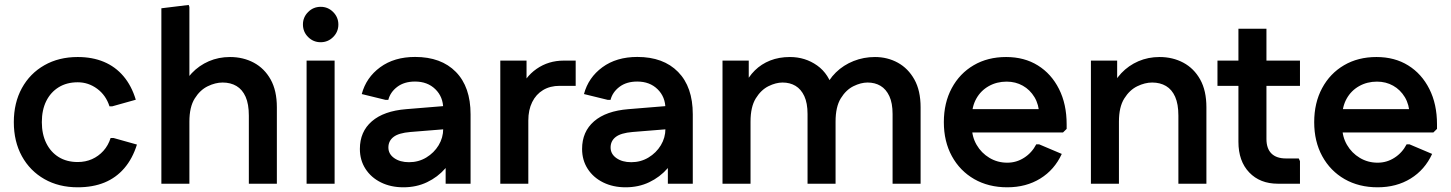

<svg xmlns="http://www.w3.org/2000/svg" viewBox="-20 -754 5954 788"><path d="M299 14.7Q221.3 14.7 162.2 -19Q103 -52.7 69.8 -113Q36.7 -173.3 36.7 -252.7Q36.7 -332 69.8 -392.3Q103 -452.7 162.2 -486.3Q221.3 -520 299 -520Q359 -520 406.3 -500.2Q453.7 -480.3 486.8 -441.2Q520 -402 537.3 -344.7L441 -317.7H429.3Q414.7 -363.3 378.7 -389.8Q342.7 -416.3 299 -416.3Q254 -416.3 221 -396Q188 -375.7 169.8 -339.2Q151.7 -302.7 151.7 -252.7Q151.7 -203.7 169.8 -166.7Q188 -129.7 221 -109.3Q254 -89 299 -89Q330.7 -89 357.5 -100.8Q384.3 -112.7 404.3 -134.8Q424.3 -157 434 -187.7H445.7L542 -160.7Q524 -103 490.2 -63.7Q456.3 -24.3 408.7 -4.8Q361 14.7 299 14.7Z M642.3 0V-720L754.3 -733.7L757.3 -725.7V-376.3L720.7 -378Q737 -422 767 -453.7Q797 -485.3 837.2 -502.7Q877.3 -520 924 -520Q978 -520 1021.7 -496.7Q1065.3 -473.3 1090.8 -427.7Q1116.3 -382 1116.3 -313.7V0H1001.3V-279.3Q1001.3 -327 988 -356.8Q974.7 -386.7 950.5 -401Q926.3 -415.3 893.7 -415.3Q864 -415.3 832.5 -400Q801 -384.7 779.2 -349.8Q757.3 -315 757.3 -254.7V0Z M1238.3 0V-505.3H1353.3V0ZM1296 -580.7Q1266 -580.7 1244.7 -601.9Q1223.3 -623.1 1223.3 -653.7Q1223.3 -683.3 1244.6 -704.7Q1265.8 -726 1296.3 -726Q1326 -726 1347.3 -704.7Q1368.7 -683.3 1368.7 -653.3Q1368.7 -623.3 1347.3 -602Q1326 -580.7 1296 -580.7Z M1635.7 14.7Q1584 14.7 1543.5 -5.3Q1503 -25.3 1480 -61Q1457 -96.7 1457 -142.7Q1457 -213.7 1506.2 -256.2Q1555.3 -298.7 1647.3 -306L1842.7 -322V-226.7L1664.3 -212.3Q1616.3 -208.3 1595.2 -192Q1574 -175.7 1574 -148.7Q1574 -122 1597.8 -105.2Q1621.7 -88.3 1658.7 -88.3Q1697.7 -88.3 1729.5 -107.5Q1761.3 -126.7 1780.2 -157.8Q1799 -189 1799 -225.3V-307.7Q1799 -356.3 1766.8 -387.8Q1734.7 -419.3 1683.3 -419.3Q1639 -419.3 1610.3 -397.5Q1581.7 -375.7 1573.7 -344H1562.7L1464.7 -368Q1482.7 -435.7 1540.3 -478Q1598 -520.3 1683.7 -520.3Q1790.7 -520.3 1851 -458.8Q1911.3 -397.3 1911.3 -285V0H1809V-147L1850.3 -140.7Q1838.3 -98 1807.3 -62.5Q1776.3 -27 1732.7 -6.2Q1689 14.7 1635.7 14.7Z M2033.3 0V-505.3H2141V-376.3L2111.7 -378Q2133.3 -437.3 2182.2 -471.3Q2231 -505.3 2294 -505.3H2342.7V-401.7H2276.7Q2237.7 -401.7 2208.8 -384.3Q2180 -367 2164.2 -335Q2148.3 -303 2148.3 -259.3V0Z M2547.7 14.7Q2496 14.7 2455.5 -5.3Q2415 -25.3 2392 -61Q2369 -96.7 2369 -142.7Q2369 -213.7 2418.2 -256.2Q2467.3 -298.7 2559.3 -306L2754.7 -322V-226.7L2576.3 -212.3Q2528.3 -208.3 2507.2 -192Q2486 -175.7 2486 -148.7Q2486 -122 2509.8 -105.2Q2533.7 -88.3 2570.7 -88.3Q2609.7 -88.3 2641.5 -107.5Q2673.3 -126.7 2692.2 -157.8Q2711 -189 2711 -225.3V-307.7Q2711 -356.3 2678.8 -387.8Q2646.7 -419.3 2595.3 -419.3Q2551 -419.3 2522.3 -397.5Q2493.7 -375.7 2485.7 -344H2474.7L2376.7 -368Q2394.7 -435.7 2452.3 -478Q2510 -520.3 2595.7 -520.3Q2702.7 -520.3 2763 -458.8Q2823.3 -397.3 2823.3 -285V0H2721V-147L2762.3 -140.7Q2750.3 -98 2719.3 -62.5Q2688.3 -27 2644.7 -6.2Q2601 14.7 2547.7 14.7Z M2945.3 0V-505.3H3053V-382.3L3034.3 -401.3Q3051.3 -438.7 3078 -465Q3104.7 -491.3 3141 -505.7Q3177.3 -520 3222 -520Q3284.7 -520 3333.8 -485.2Q3383 -450.3 3400.3 -382L3363 -384Q3379.7 -426.7 3410.7 -456.8Q3441.7 -487 3483.2 -503.5Q3524.7 -520 3571 -520Q3622.3 -520 3664.8 -496.7Q3707.3 -473.3 3732.8 -427.7Q3758.3 -382 3758.3 -313.7V0H3643.3V-286Q3643.3 -331 3630 -359.5Q3616.7 -388 3593.8 -401.7Q3571 -415.3 3540.7 -415.3Q3513.3 -415.3 3482.8 -400.3Q3452.3 -385.3 3430.8 -350.5Q3409.3 -315.7 3409.3 -254.7V0H3294.3V-286Q3294.3 -331 3281 -359.5Q3267.7 -388 3244.8 -401.7Q3222 -415.3 3191.7 -415.3Q3164.3 -415.3 3133.8 -400.2Q3103.3 -385 3081.8 -350.2Q3060.3 -315.3 3060.3 -254.7V0Z M4114 14.7Q4037 14.7 3978.3 -19Q3919.7 -52.7 3886.7 -113Q3853.7 -173.3 3853.7 -252.7Q3853.7 -332 3886.2 -392.3Q3918.7 -452.7 3976.2 -486.3Q4033.7 -520 4109.3 -520Q4184 -520 4239.5 -485.5Q4295 -451 4326.3 -388.8Q4357.7 -326.7 4357.7 -244V-225L4342.7 -210.3H3908.3V-306H4306.3L4245.3 -283.3Q4244 -324.7 4225.7 -355.2Q4207.3 -385.7 4177.7 -402.3Q4148 -419 4111.3 -419Q4070.7 -419 4038 -400.5Q4005.3 -382 3987 -349.3Q3968.7 -316.7 3968.7 -274V-234.3Q3968.7 -193 3988.2 -159.5Q4007.7 -126 4040.7 -106.2Q4073.7 -86.3 4114 -86.3Q4151.7 -86.3 4183.3 -106.7Q4215 -127 4233 -161.7H4244.7L4337.7 -122.3Q4307.7 -57 4249.5 -21.2Q4191.3 14.7 4114 14.7Z M4457.3 0V-505.3H4565V-376.3L4535.7 -378Q4552 -422 4582 -453.7Q4612 -485.3 4652.2 -502.7Q4692.3 -520 4739 -520Q4793 -520 4836.7 -496.7Q4880.3 -473.3 4905.8 -427.7Q4931.3 -382 4931.3 -313.7V0H4816.3V-279.3Q4816.3 -327 4803 -356.8Q4789.7 -386.7 4765.5 -401Q4741.3 -415.3 4708.7 -415.3Q4679 -415.3 4647.5 -400Q4616 -384.7 4594.2 -349.8Q4572.3 -315 4572.3 -254.7V0Z M5224.7 0Q5151.3 0 5107 -46.3Q5062.7 -92.7 5062.7 -172V-636H5177.7V-183.7Q5177.7 -144.3 5198.2 -124Q5218.7 -103.7 5257.7 -103.7H5310.3L5315.3 -92.7V0ZM4976.7 -401.7V-505.3H5315.3V-401.7Z M5634 14.7Q5557 14.7 5498.3 -19Q5439.7 -52.7 5406.7 -113Q5373.7 -173.3 5373.7 -252.7Q5373.7 -332 5406.2 -392.3Q5438.7 -452.7 5496.2 -486.3Q5553.7 -520 5629.3 -520Q5704 -520 5759.5 -485.5Q5815 -451 5846.3 -388.8Q5877.7 -326.7 5877.7 -244V-225L5862.7 -210.3H5428.3V-306H5826.3L5765.3 -283.3Q5764 -324.7 5745.7 -355.2Q5727.3 -385.7 5697.7 -402.3Q5668 -419 5631.3 -419Q5590.7 -419 5558 -400.5Q5525.3 -382 5507 -349.3Q5488.7 -316.7 5488.7 -274V-234.3Q5488.7 -193 5508.2 -159.5Q5527.7 -126 5560.7 -106.2Q5593.7 -86.3 5634 -86.3Q5671.7 -86.3 5703.3 -106.7Q5735 -127 5753 -161.7H5764.7L5857.7 -122.3Q5827.7 -57 5769.5 -21.2Q5711.3 14.7 5634 14.7Z"/></svg>

Font: Fustat
Style: Regular
Weight: 400
Designer: Mohamed Gaber, Khaled Hosny, Laura Garcia Mut
Foundry: Kief Type Foundry, Alif Type Foundry, Hard Type Foundry
Version: Version 1.007